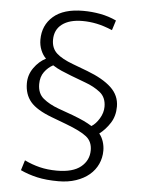

<svg xmlns="http://www.w3.org/2000/svg" viewBox="-52 -680 592 793"><g transform="rotate(5 244.5 -283.0)"><path d="M75 -2Q106 13 138.5 21Q171 29 210 29Q276 29 309 2Q342 -25 342 -67Q342 -103 317 -123Q292 -143 231 -166L170 -189Q106 -213 80.5 -243.5Q55 -274 55 -320Q55 -355 75.5 -384Q96 -413 125 -428Q112 -440 103.5 -460.5Q95 -481 95 -504Q95 -564 137.5 -601Q180 -638 261 -638Q297 -638 332 -631.5Q367 -625 399 -610L386 -569Q350 -584 320.5 -590Q291 -596 262 -596Q208 -596 177.5 -573Q147 -550 147 -508Q147 -473 169.5 -452.5Q192 -432 238 -415L299 -392Q365 -367 399.5 -334.5Q434 -302 434 -256Q434 -217 415.5 -188Q397 -159 371 -139Q382 -126 388 -107.5Q394 -89 394 -70Q394 -40 382 -14Q370 12 347.5 31Q325 50 292.5 61Q260 72 220 72Q169 72 131.5 63.5Q94 55 62 40ZM383 -251Q383 -290 357 -310.5Q331 -331 295 -344L234 -367Q213 -375 193.5 -383.5Q174 -392 157 -403Q136 -392 121 -371.5Q106 -351 106 -321Q106 -282 131 -261.5Q156 -241 194 -227L255 -205Q284 -194 302 -185.5Q320 -177 336 -167Q354 -178 368.5 -202Q383 -226 383 -251Z"/></g></svg>

Font: Mukta Vaani ExtraLight
Style: Regular
Weight: 275
Designer: Noopur Datye, Girish Dalvi, Yashodeep Gholap, Pallavi Karambelkar
Foundry: Ek Type
Version: Version 2.538;PS 1.000;hotconv 16.6.51;makeotf.lib2.5.65220;